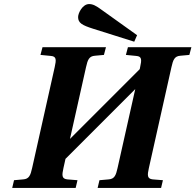

<svg xmlns="http://www.w3.org/2000/svg" viewBox="-20 -924 961 944"><path d="M364 -840C364 -811 384 -800 437 -783L640 -719L654 -751L482 -874C451 -897 436 -904 418 -904C386 -904 364 -860 364 -840ZM40 0H352L361 -38L311 -42C283 -45 284 -62 292 -98L302 -143L645 -486L558 -98C550 -62 543 -44 514 -42L469 -38L460 0H772L781 -38L731 -42C703 -45 704 -62 712 -98L823 -594C831 -630 838 -648 867 -650L911 -654L921 -692H609L599 -654L650 -649C678 -647 677 -630 669 -594C668 -591 668 -587 667 -584L324 -241L403 -594C411 -630 418 -648 447 -650L491 -654L501 -692H189L179 -654L230 -649C258 -647 257 -630 249 -594L138 -98C130 -62 123 -44 94 -42L49 -38Z"/></svg>

Font: Heuristica
Style: Bold Italic
Weight: 700
Italic angle: -13°
Version: Version 1.0.1